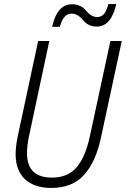

<svg xmlns="http://www.w3.org/2000/svg" viewBox="-20 -916 620 946"><path d="M275 -784Q292 -849 332 -849Q363 -849 389 -817Q415 -785 456 -785Q528 -785 553 -896H514Q504 -859 491 -845.5Q478 -832 458 -832Q430 -832 404 -863.5Q378 -895 335 -895Q261 -895 237 -784ZM477 -236 580 -714H524L422 -241Q400 -141 357 -91Q314 -41 236 -41Q113 -41 113 -161Q113 -196 122 -241L223 -714H168L67 -243Q57 -194 57 -157Q57 -76 103 -33Q149 10 232 10Q337 10 394.5 -54.5Q452 -119 477 -236Z"/></svg>

Font: Noto Sans UI SemiCondensed Light
Style: Italic
Weight: 300
Width: 4
Designer: Monotype Design Team
Foundry: Monotype Imaging Inc.
Version: 1.001